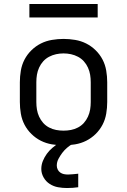

<svg xmlns="http://www.w3.org/2000/svg" viewBox="-20 -724 640 967"><path d="M300 8Q271 8 241.5 3Q212 -2 186 -15Q160 -28 138.5 -49Q117 -70 103.5 -96Q90 -122 85 -151.5Q80 -181 80 -210V-310Q80 -339 85 -368.5Q90 -398 103.5 -424Q117 -450 138.5 -471Q160 -492 186 -505Q212 -518 241.5 -523Q271 -528 300 -528Q329 -528 358.5 -523Q388 -518 414 -505Q440 -492 461.5 -471Q483 -450 496.5 -424Q510 -398 515 -368.5Q520 -339 520 -310V-210Q520 -181 515 -151.5Q510 -122 496.5 -96Q483 -70 461.5 -49Q440 -28 414 -15Q388 -2 358.5 3Q329 8 300 8ZM300 -66Q319 -66 337.5 -69.5Q356 -73 373 -82Q390 -91 402.5 -105Q415 -119 423 -136.5Q431 -154 434 -172.5Q437 -191 437 -210V-310Q437 -329 434 -347.5Q431 -366 423 -383.5Q415 -401 402.5 -415Q390 -429 373 -438Q356 -447 337.5 -451Q319 -455 300 -455Q281 -455 262.5 -451Q244 -447 227 -438Q210 -429 197.5 -415Q185 -401 177 -383.5Q169 -366 166 -347.5Q163 -329 163 -310V-210Q163 -191 166 -172.5Q169 -154 177 -136.5Q185 -119 197.5 -105Q210 -91 227 -82Q244 -73 262.5 -69.5Q281 -66 300 -66ZM317 223Q295 223 272.5 219Q250 215 230.5 202.5Q211 190 199.5 169.5Q188 149 188 127Q188 106 196 86.5Q204 67 216 50.5Q228 34 244 20.5Q260 7 277 -4L285 -8H347V0Q332 8 318 20Q304 32 293.5 46Q283 60 274.5 76Q266 92 266 110Q266 120 270.5 129.5Q275 139 283.5 145Q292 151 302 153Q312 155 323 155Q335 155 347.5 153.5Q360 152 373 151L374 150Q374 150 374 150Q374 150 374 150V219Q360 221 346 222Q332 223 317 223ZM472 -636H128V-704H472Z"/></svg>

Font: Iosevka SS04 Extended
Style: Regular
Weight: 400
Width: 7
Monospace: yes
Designer: Belleve Invis
Foundry: Belleve Invis
Version: Version 19.0.0; ttfautohint (v1.8.4)